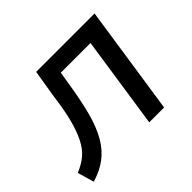

<svg xmlns="http://www.w3.org/2000/svg" viewBox="-127 -660 832 832"><g transform="rotate(-45 288.5 -244.5)"><path d="M19 12 -3 -64Q34 -79 59.5 -100.5Q85 -122 103 -157.5Q121 -193 134.5 -244Q148 -295 157 -366L179 -501H537L462 0H371L434 -423H252L242 -361Q228 -273 211 -209.5Q194 -146 168.5 -102Q143 -58 106.5 -30.5Q70 -3 19 12Z"/></g></svg>

Font: Nunitoga
Style: Medium Italic
Weight: 500
Italic angle: -9°
Designer: Vernon Adams
Foundry: Vernon Adams
Version: Version 1.0